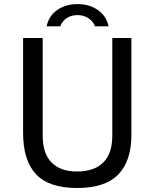

<svg xmlns="http://www.w3.org/2000/svg" viewBox="-20 -930 753 960"><path d="M365.5 10Q224.5 10 160 -59Q95.5 -128 95.5 -265.5V-740H193.5V-251.5Q193.5 -162.5 237.8 -117.5Q282 -72.5 365.5 -72.5Q450.5 -72.5 496 -117.2Q541.5 -162 541.5 -251.5V-740H637V-256Q637 -125 571.2 -57.5Q505.5 10 365.5 10ZM367.5 -854.5Q336 -854.5 313.5 -839.2Q291 -824 281.5 -798.5H213Q224.5 -851.5 266.8 -880.5Q309 -909.5 367.5 -909.5Q427 -909.5 469.2 -880Q511.5 -850.5 523 -798.5H455Q446 -823.5 422.2 -839Q398.5 -854.5 367.5 -854.5Z"/></svg>

Font: 1883 Sans
Style: Regular
Weight: 400
Designer: 1883 Sans project is a fork of Public Sans.
Version: Version 1.009